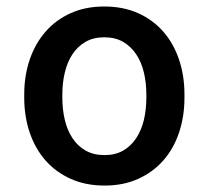

<svg xmlns="http://www.w3.org/2000/svg" viewBox="-20 -558 640 588"><path d="M54.2 -269Q54.2 -326.2 71 -375.5Q87.9 -424.8 119.4 -460.9Q150.9 -497.1 196.3 -517.6Q241.7 -538.1 299.3 -538.1Q357.4 -538.1 403.1 -517.6Q448.7 -497.1 480.2 -460.9Q511.7 -424.8 528.3 -375.5Q544.9 -326.2 544.9 -269V-258.8Q544.9 -201.2 528.3 -151.9Q511.7 -102.5 480.2 -66.7Q448.7 -30.8 403.3 -10.3Q357.9 10.3 300.3 10.3Q242.2 10.3 196.5 -10.3Q150.9 -30.8 119.4 -66.7Q87.9 -102.5 71 -151.9Q54.2 -201.2 54.2 -258.8ZM170.9 -258.8Q170.9 -222.7 178.5 -190.9Q186 -159.2 201.9 -135Q217.8 -110.8 242.2 -96.9Q266.6 -83 300.3 -83Q333 -83 357.2 -96.9Q381.3 -110.8 397.2 -135Q413.1 -159.2 420.7 -190.9Q428.2 -222.7 428.2 -258.8V-269Q428.2 -304.2 420.7 -335.9Q413.1 -367.7 397.2 -391.6Q381.3 -415.5 357.2 -429.7Q333 -443.8 299.3 -443.8Q266.1 -443.8 241.7 -429.7Q217.3 -415.5 201.7 -391.6Q186 -367.7 178.5 -335.9Q170.9 -304.2 170.9 -269Z"/></svg>

Font: TypoPRO Roboto Mono
Style: Regular
Weight: 500
Designer: Google
Version: Version 2.000986; 2015; ttfautohint (v1.3)